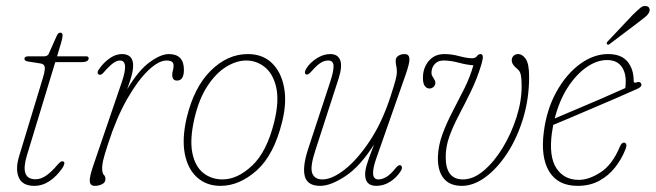

<svg xmlns="http://www.w3.org/2000/svg" viewBox="-20 -613 2189 641"><path d="M116 -401 74.5 -407.5Q61.5 -409.5 61.5 -416.5Q61.5 -425 75 -425H127.5Q139 -425 143 -434L169 -492.5Q174 -504 181 -504Q189 -504 189 -494.5Q189 -487.5 184 -470L170.5 -425H267.5Q276 -425 276 -418.5Q276 -405.5 251 -405.5H164.5L69.5 -93Q46 -14.5 98.5 -14.5Q116.5 -14.5 134.2 -26.8Q152 -39 172.5 -63.5Q184.5 -78 192 -73.5Q196 -71.5 194.5 -65.5Q193 -59.5 189 -53Q169.5 -24.5 145.5 -8.5Q121.5 7.5 94.5 7.5Q55 7.5 42.8 -20.2Q30.5 -48 44 -92L122.5 -350.5Q131 -378.5 129.5 -388.8Q128 -399 116 -401Z M309.5 -364.5Q302.5 -369 309 -379.5Q323.5 -402 344.5 -417.2Q365.5 -432.5 387 -432.5Q424.5 -432.5 424.5 -394Q424.5 -382.5 421 -366.8Q417.5 -351 404.5 -315Q442.5 -378.5 479.8 -405.5Q517 -432.5 543.5 -432.5Q594 -432.5 594 -380Q594 -344 571 -344Q555 -344 555 -363Q555 -371 557.2 -377.5Q559.5 -384 559.5 -395Q559.5 -411 536 -411Q509.5 -411 474.5 -377.5Q439.5 -344 404.2 -282Q369 -220 341.5 -135Q327.5 -92.5 324.2 -76.8Q321 -61 321 -53Q321 -34.5 326.5 -29.5Q332 -24.5 332 -14.5Q332 -4 321 1.8Q310 7.5 296.5 7.5Q281.5 7.5 279.8 -6.8Q278 -21 291.5 -60.5L387 -340Q411 -411 380.5 -411Q370 -411 357.5 -402Q345 -393 325.5 -370.5Q316 -360 309.5 -364.5Z M807.5 -432.5Q856.5 -432.5 887.5 -402.8Q918.5 -373 928.2 -322Q938 -271 922 -206.5Q894.5 -95 836.8 -43.8Q779 7.5 716 7.5Q670 7.5 638.8 -20Q607.5 -47.5 597.2 -98.2Q587 -149 603 -218.5Q627.5 -321.5 683.5 -377Q739.5 -432.5 807.5 -432.5ZM723 -14Q773 -14 822.2 -60.5Q871.5 -107 896 -208Q912.5 -277 902 -322Q891.5 -367 864 -389Q836.5 -411 802 -411Q769.5 -411 735.2 -390Q701 -369 672.8 -326.2Q644.5 -283.5 629 -217Q613 -147 622.2 -102Q631.5 -57 658.8 -35.5Q686 -14 723 -14Z M1319 -60Q1325.5 -54.5 1318 -42Q1305 -21 1283.2 -6.8Q1261.5 7.5 1236.5 7.5Q1199 7.5 1199 -31Q1199 -44 1204.5 -63Q1210 -82 1229 -131Q1182 -57 1133 -24.8Q1084 7.5 1049 7.5Q1006.5 7.5 997.8 -24Q989 -55.5 1009 -116.5L1082.5 -340Q1094.5 -376.5 1093.5 -393.8Q1092.5 -411 1076 -411Q1063 -411 1050.5 -403.2Q1038 -395.5 1021.5 -376.5Q1007.5 -360.5 1001 -365Q997.5 -367.5 998.2 -373Q999 -378.5 1002.5 -384Q1014.5 -403.5 1037 -418Q1059.5 -432.5 1082.5 -432.5Q1108 -432.5 1115.8 -412Q1123.5 -391.5 1110.5 -351L1032.5 -110Q1014.5 -55 1022.5 -34.5Q1030.5 -14 1056.5 -14Q1088.5 -14 1130.8 -47Q1173 -80 1214.2 -142Q1255.5 -204 1283.5 -290Q1297.5 -333 1301.2 -348.5Q1305 -364 1305 -372Q1305 -384 1303 -392.5Q1301 -401 1301 -410.5Q1301 -421 1310 -426.8Q1319 -432.5 1331 -432.5Q1345 -432.5 1346.8 -418.5Q1348.5 -404.5 1334.5 -364.5L1236.5 -85Q1211.5 -14 1243 -14Q1255.5 -14 1269.2 -21.8Q1283 -29.5 1301.5 -52.5Q1312.5 -65.5 1319 -60Z M1746.5 -357.5Q1746.5 -283.5 1726.5 -217.8Q1706.5 -152 1673.2 -101.2Q1640 -50.5 1600.5 -21.5Q1561 7.5 1522 7.5Q1481 7.5 1460.8 -18Q1440.5 -43.5 1442 -90.5Q1443.5 -128.5 1457.5 -166Q1471.5 -203.5 1491 -240.8Q1510.5 -278 1529.8 -316.5Q1549 -355 1560.5 -395Q1538 -396.5 1511 -403.8Q1484 -411 1460.5 -411Q1442 -411 1431.2 -399Q1420.5 -387 1420.5 -369.5Q1420.5 -362 1427.5 -352Q1430 -348.5 1431.8 -344.5Q1433.5 -340.5 1433.5 -336.5Q1433.5 -328.5 1427.5 -323Q1421.5 -317.5 1413.5 -317.5Q1405 -317.5 1398.5 -325.5Q1392 -333.5 1392 -353.5Q1392 -386 1411.2 -409.2Q1430.5 -432.5 1464 -432.5Q1487.5 -432.5 1513.5 -425.5Q1539.5 -418.5 1556.5 -418.5Q1567 -418.5 1572.2 -425.5Q1577.5 -432.5 1584.5 -432.5Q1590.5 -432.5 1591.8 -425.2Q1593 -418 1587.5 -399Q1572.5 -349.5 1552.2 -308Q1532 -266.5 1512.8 -230Q1493.5 -193.5 1480.8 -159Q1468 -124.5 1468 -88.5Q1468 -14 1525.5 -14Q1560.5 -14 1595.2 -43.5Q1630 -73 1658.5 -120Q1687 -167 1704.2 -221Q1721.5 -275 1721.5 -324.5Q1721.5 -348.5 1719 -361.8Q1716.5 -375 1708 -382Q1697 -391 1692.8 -397.8Q1688.5 -404.5 1688.5 -412Q1688.5 -420.5 1694.5 -426.5Q1700.5 -432.5 1709.5 -432.5Q1724 -432.5 1735.2 -416.2Q1746.5 -400 1746.5 -357.5Z M2067.5 -113Q2055.5 -82.5 2034 -54.8Q2012.5 -27 1981.2 -9.8Q1950 7.5 1908.5 7.5Q1843 7.5 1813.8 -40Q1784.5 -87.5 1795.5 -172.5Q1805 -247.5 1837.5 -306.2Q1870 -365 1915.8 -398.8Q1961.5 -432.5 2010 -432.5Q2054 -432.5 2074.8 -407.5Q2095.5 -382.5 2095.5 -343.5Q2095.5 -334.5 2103.5 -337.5Q2116.5 -342.5 2120.5 -334Q2125 -324.5 2109 -317Q2078 -303 2037 -285.2Q1996 -267.5 1954.2 -249.8Q1912.5 -232 1878.5 -217.5Q1844.5 -203 1827 -196Q1824.5 -182.5 1822.5 -169Q1812 -90.5 1837.5 -51.5Q1863 -12.5 1912.5 -12.5Q1946.5 -12.5 1985.8 -38.2Q2025 -64 2050 -124.5Q2055.5 -137 2063 -137Q2068 -137 2070.5 -131.8Q2073 -126.5 2067.5 -113ZM2006.5 -412.5Q1972.5 -412.5 1938 -388.5Q1903.5 -364.5 1875.2 -320.8Q1847 -277 1832 -217.5Q1856 -228 1897.2 -245.2Q1938.5 -262.5 1984.2 -282.2Q2030 -302 2067.5 -319Q2069 -328 2069 -341.5Q2069 -374 2053.2 -393.2Q2037.5 -412.5 2006.5 -412.5ZM2092 -563Q2108 -578.5 2117.8 -586.8Q2127.5 -595 2138 -592.5Q2145 -591.5 2147.8 -585.5Q2150.5 -579.5 2147 -572Q2143.5 -564 2134.5 -556.8Q2125.5 -549.5 2114.5 -541L2016 -466.5Q2010 -461.5 2006.5 -465.5Q2004.5 -468 2006.2 -471.2Q2008 -474.5 2010.5 -476.5Z"/></svg>

Font: Fraunces 144pt S100 Thin
Style: Italic
Weight: 100
Italic angle: -16°
Version: Version 1.000; ttfautohint (v1.8.3)